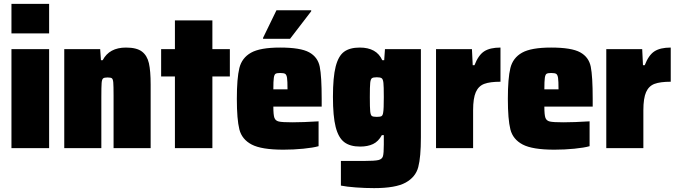

<svg xmlns="http://www.w3.org/2000/svg" viewBox="-20 -763 3491 989"><path d="M39 -591V-743H233V-591ZM39 0V-510H233V0Z M311 -510H496L500 -453H509Q543 -518 629 -518Q684 -518 711 -497.5Q738 -477 747 -437.5Q756 -398 756 -328V0H565V-271Q565 -321 563.5 -338Q562 -355 556.5 -359.5Q551 -364 534 -364Q517 -364 511 -359Q505 -354 503.5 -335.5Q502 -317 502 -263V0H311Z M881 0V-369H810V-510H881V-658H1074V-510H1164V-369H1074V0Z M1637 -214H1388Q1388 -171 1393.5 -156Q1399 -141 1416.5 -137Q1434 -133 1486 -133Q1541 -133 1621 -138V-10Q1593 -2 1542.5 3Q1492 8 1440 8Q1327 8 1276.5 -18.5Q1226 -45 1213 -96.5Q1200 -148 1200 -254Q1200 -360 1213 -412.5Q1226 -465 1273 -491.5Q1320 -518 1423 -518Q1528 -518 1572.5 -493.5Q1617 -469 1627 -419.5Q1637 -370 1637 -254ZM1388 -303H1461Q1461 -346 1458.5 -362Q1456 -378 1449 -382.5Q1442 -387 1423 -387Q1406 -387 1399.5 -383Q1393 -379 1390.5 -362.5Q1388 -346 1388 -303ZM1335 -563V-568L1404 -710H1583V-705L1474 -563Z M1736 193V66H1856Q1910 66 1929 61.5Q1948 57 1952.5 42Q1957 27 1957 -18V-67H1947Q1929 -34 1901.5 -21Q1874 -8 1835 -8Q1783 -8 1753 -31Q1723 -54 1709 -109Q1695 -164 1695 -264Q1695 -365 1709 -420Q1723 -475 1752.5 -496.5Q1782 -518 1833 -518Q1920 -518 1949 -453H1959L1963 -510H2148V-55Q2148 46 2134.5 97.5Q2121 149 2069.5 177.5Q2018 206 1907 206Q1861 206 1813 202.5Q1765 199 1736 193ZM1954 -185Q1957 -201 1957 -263Q1957 -321 1955 -336Q1953 -355 1946 -360Q1939 -365 1921 -365Q1902 -365 1895.5 -360Q1889 -355 1887 -336.5Q1885 -318 1885 -263Q1885 -208 1887 -189Q1889 -170 1895.5 -165.5Q1902 -161 1921 -161Q1939 -161 1945.5 -165Q1952 -169 1954 -185Z M2226 -510H2411L2415 -427H2424Q2444 -479 2474 -498.5Q2504 -518 2558 -518V-342Q2504 -342 2474.5 -331Q2445 -320 2431 -288.5Q2417 -257 2417 -195V0H2226Z M3033 -214H2784Q2784 -171 2789.5 -156Q2795 -141 2812.5 -137Q2830 -133 2882 -133Q2937 -133 3017 -138V-10Q2989 -2 2938.5 3Q2888 8 2836 8Q2723 8 2672.5 -18.5Q2622 -45 2609 -96.5Q2596 -148 2596 -254Q2596 -360 2609 -412.5Q2622 -465 2669 -491.5Q2716 -518 2819 -518Q2924 -518 2968.5 -493.5Q3013 -469 3023 -419.5Q3033 -370 3033 -254ZM2784 -303H2857Q2857 -346 2854.5 -362Q2852 -378 2845 -382.5Q2838 -387 2819 -387Q2802 -387 2795.5 -383Q2789 -379 2786.5 -362.5Q2784 -346 2784 -303Z M3103 -510H3288L3292 -427H3301Q3321 -479 3351 -498.5Q3381 -518 3435 -518V-342Q3381 -342 3351.5 -331Q3322 -320 3308 -288.5Q3294 -257 3294 -195V0H3103Z"/></svg>

Font: Saira Semi Condensed Black
Style: Regular
Weight: 900
Width: 4
Designer: Hector Gatti with collaboration of the Omnibus-Type team
Foundry: Omnibus-Type
Version: Version 1.001; ttfautohint (v1.8)